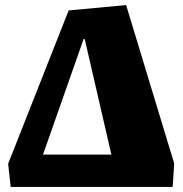

<svg xmlns="http://www.w3.org/2000/svg" viewBox="-20 -735 721 755"><path d="M22 0 12 -91 250 -694 476 -715 665 -92 659 0ZM149 -127H418L313 -582H309Z"/></svg>

Font: Literata Black
Style: Italic
Weight: 900
Italic angle: -2°
Designer: Latin by Veronika Burian and Jose Scaglione. Greek by Irene Vlachou. Cyrillic by Vera Evstafieva
Foundry: TypeTogether
Version: Version 3.002